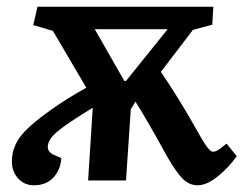

<svg xmlns="http://www.w3.org/2000/svg" viewBox="-20 -533 719 567"><path d="M606.9 -460 549.8 -444.8 455.1 -320.8Q510.7 -238.3 551.8 -165Q578.6 -116.7 590.1 -100.8Q601.6 -85 608.9 -85Q611.3 -85 613.8 -85.4Q616.2 -85.9 618.9 -87.2Q621.6 -88.4 623.5 -89.6Q625.5 -90.8 629.2 -93.3Q632.8 -95.7 634.8 -97.4Q636.7 -99.1 641.4 -103Q646 -106.9 648.9 -108.9L679.2 -71.8Q655.3 -38.1 623 -12Q590.8 14.2 563 14.2Q538.6 14.2 518.8 -5.9Q499 -25.9 473.1 -71.8Q408.7 -188.5 379.9 -232.9L366.2 -210L352.1 0H240.2L253.9 -214.8Q177.7 -168.5 149.4 -144.5Q121.1 -120.6 121.1 -99.1Q121.1 -84 138.2 -76.2L161.1 -65.9Q158.7 -31.2 137.5 -8.5Q116.2 14.2 80.1 14.2Q52.2 14.2 33.7 -5.9Q15.1 -25.9 15.1 -56.2Q15.1 -94.7 38.3 -127.2Q61.5 -159.7 130.9 -209Q180.7 -244.1 234.9 -273.9L136.2 -441.9L78.1 -459L90.8 -513.2H609.9ZM347.2 -293.9H352.1L475.1 -446.8H259.8Z"/></svg>

Font: Literata Book
Style: Bold Italic
Weight: 700
Italic angle: -3°
Designer: Latin by Veronika Burian and Jose Scaglione. Greek by Irene Vlachou. Cyrillic by Vera Evstafieva
Foundry: TypeTogether
Version: Version 1.003;PS 001.003;hotconv 1.0.88;makeotf.lib2.5.64775